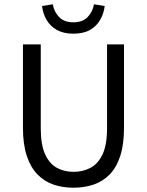

<svg xmlns="http://www.w3.org/2000/svg" viewBox="-20 -863 685 895"><path d="M323 12Q272 12 229.5 -2.5Q187 -17 155 -49.5Q123 -82 105 -136Q87 -190 87 -267V-656H170V-265Q170 -188 190.5 -143.5Q211 -99 245.5 -80.5Q280 -62 323 -62Q366 -62 401.5 -80.5Q437 -99 458 -143.5Q479 -188 479 -265V-656H558V-267Q558 -190 540.5 -136Q523 -82 491 -49.5Q459 -17 416 -2.5Q373 12 323 12ZM322 -706Q276 -706 245 -723.5Q214 -741 197 -770.5Q180 -800 176 -835L226 -843Q232 -808 255.5 -783.5Q279 -759 322 -759Q365 -759 388.5 -783.5Q412 -808 418 -843L468 -835Q464 -800 447 -770.5Q430 -741 399.5 -723.5Q369 -706 322 -706Z"/></svg>

Font: Source Sans 3
Style: Regular
Weight: 400
Designer: Paul D. Hunt
Foundry: Adobe
Version: Version 3.046;hotconv 1.0.118;makeotfexe 2.5.65603